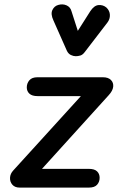

<svg xmlns="http://www.w3.org/2000/svg" viewBox="-20 -851 558 871"><path d="M69 0Q47.5 0 36 -13.2Q24.5 -26.5 25.5 -44.8Q26.5 -63 40 -77.5L347 -415H150.5Q125.5 -415 113.5 -426Q101.5 -437 101.5 -454.5Q101.5 -473 113.2 -486.8Q125 -500.5 149.5 -500.5H447Q471 -500.5 483.2 -488.2Q495.5 -476 493.5 -457.5Q491.5 -439 473 -419L170.5 -85H383Q408.5 -85 420.2 -73.8Q432 -62.5 432 -44.5Q432 -26 420.5 -13Q409 0 383.5 0ZM323.5 -596Q313 -596 301.5 -601.5Q290 -607 283.5 -620.5L222.5 -758Q209 -787 217.5 -805.2Q226 -823.5 244 -828.5Q264 -834.5 281.8 -826.8Q299.5 -819 304.5 -799.5L333 -711L389.5 -800Q407 -826.5 427.2 -828Q447.5 -829.5 462.5 -817Q477.5 -803 478.5 -784Q479.5 -765 467.5 -749L365 -615.5Q355.5 -602.5 344.8 -599.2Q334 -596 323.5 -596Z"/></svg>

Font: Edu AU VIC WA NT Pre Medium
Style: Regular
Weight: 500
Designer: Tina and Corey Anderson, Eben Sorkin, Mirko Velimirovic
Foundry: Google for Education
Version: Version 1.001